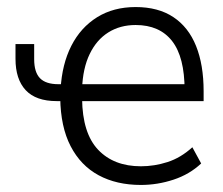

<svg xmlns="http://www.w3.org/2000/svg" viewBox="-20 -517 632 545"><path d="M380 8Q311 8 260 -19.5Q209 -47 180.5 -102Q152 -157 151 -239L162 -230H141Q82 -230 53 -261Q24 -292 24 -350V-392H77V-349Q77 -312 93.5 -295Q110 -278 146 -278H163L152 -264Q156 -335 182.5 -387Q209 -439 255.5 -468Q302 -497 365 -497Q429 -497 472 -468.5Q515 -440 536.5 -386.5Q558 -333 558 -258V-230H204L213 -237Q214 -139 258.5 -92Q303 -45 380 -45Q418 -45 455.5 -57Q493 -69 526 -99L551 -53Q518 -22 472.5 -7Q427 8 380 8ZM365 -446Q321 -446 287.5 -425Q254 -404 234.5 -363.5Q215 -323 213 -265L202 -278H520L504 -261Q504 -355 468.5 -400.5Q433 -446 365 -446Z"/></svg>

Font: Nunito Sans 10pt SemiCondensed Light
Style: Regular
Weight: 300
Width: 4
Designer: Vernon Adams
Foundry: Vernon Adams
Version: Version 3.101;gftools[0.9.27]